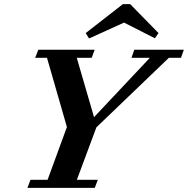

<svg xmlns="http://www.w3.org/2000/svg" viewBox="-20 -902 903 922"><path d="M741.2 -743.2 723.6 -718.3 575.7 -793.5 407.7 -717.3 391.6 -743.2 570.3 -882.3H605ZM111.8 0 126.5 -38.6H208.5L301.3 -292L205.6 -624.5H148.9L164.1 -663.1H434.6L420.4 -624.5H348.6L431.6 -339.4L699.7 -624.5H611.3L625 -663.1H862.8L849.1 -624.5H791L442.9 -290.5L349.1 -38.6H449.7L435.1 0Z"/></svg>

Font: Elstob 8pt
Style: Bold Italic
Weight: 700
Italic angle: -20°
Designer: Peter S. Baker
Version: Version 1.015